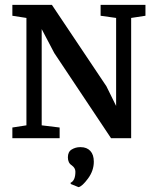

<svg xmlns="http://www.w3.org/2000/svg" viewBox="-20 -570 634 792"><path d="M31 0V-44L89 -53V-496L31 -505V-550H194L419 -214L459 -133V-496L395 -505V-550H580V-505L521 -496V0H438L204 -351L152 -450V-53L226 -44V0ZM367 97Q367 134 343 166.5Q319 199 304 202L272 189L271 184Q291 175 291 138Q291 123 276 112Q260 102 260 79Q260 56 276 46.5Q292 37 310 37H313Q338 37 352.5 52.5Q367 68 367 97Z"/></svg>

Font: Aikya SemiBold
Style: Regular
Weight: 600
Designer: Neelakash Kshetrimayum (Latin subset based on Merriweather by Eben Sorkin)
Foundry: Brand New Type
Version: Version 1.00 b005